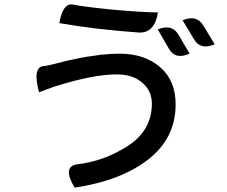

<svg xmlns="http://www.w3.org/2000/svg" viewBox="-20 -806 1040 880"><path d="M676 -331Q676 -390 632 -427Q589 -465 516 -465Q411 -465 249 -415Q228 -410 159 -383Q128 -498 179 -503Q191 -502 288 -528Q298 -530 322 -535Q347 -540 361 -543Q376 -546 400 -549Q424 -553 442 -555Q489 -560 528 -560Q643 -560 714 -498Q785 -437 785 -328Q785 -172 658 -74Q532 23 322 54Q264 -43 334 -53Q458 -67 567 -138Q676 -209 676 -331ZM252 -700Q268 -795 316 -785Q348 -777 484 -763Q621 -750 704 -749Q688 -652 615 -657Q417 -671 252 -700ZM703 -671Q768 -698 798 -647L849 -560Q783 -531 754 -583L703 -671ZM817 -713Q881 -740 912 -689L964 -603Q899 -575 869 -626L817 -713Z"/></svg>

Font: Swei Half Moon CJK TC
Style: Medium
Weight: 500
Version: Version 2.125